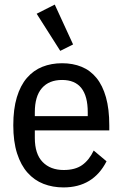

<svg xmlns="http://www.w3.org/2000/svg" viewBox="-20 -806 536 838"><path d="M257 12Q210 12 170 -3.5Q130 -19 100.5 -52Q71 -85 54.5 -136.5Q38 -188 38 -259Q38 -330 53.5 -381.5Q69 -433 97.5 -466Q126 -499 165 -514.5Q204 -530 251 -530Q298 -530 336 -514.5Q374 -499 401 -466Q428 -433 442.5 -381.5Q457 -330 457 -259V-237H132V-204Q132 -134 166 -99Q200 -64 258 -64Q308 -64 338.5 -85.5Q369 -107 389 -149L445 -102Q387 12 257 12ZM251 -457Q194 -457 163 -421.5Q132 -386 132 -316V-299H363V-316Q363 -457 251 -457ZM140 -746 219 -786 299 -612 243 -584Z"/></svg>

Font: IBM Plex Sans Condensed Text
Style: Regular
Weight: 450
Width: 3
Designer: Mike Abbink, Paul van der Laan, Pieter van Rosmalen
Foundry: Bold Monday
Version: Version 1.1